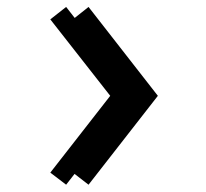

<svg xmlns="http://www.w3.org/2000/svg" viewBox="-20 -548 578 540"><path d="M361 -278.5 166 -528.5 121.5 -493.5 290 -278.5 121.5 -62.5 166 -28.5ZM424 -278.5 229 -528.5 185 -493.5 353 -278.5 185 -62.5 229 -28.5Z"/></svg>

Font: Spartan
Style: Regular
Weight: 400
Designer: Matt Bailey, Mirko Velimirovic
Foundry: Matt Bailey
Version: Version 1.003